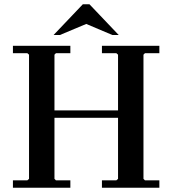

<svg xmlns="http://www.w3.org/2000/svg" viewBox="-20 -886 813 906"><path d="M461 0V-35H529L537 -42V-628L529 -635H461V-670H732V-635H664L657 -628V-42L664 -35H732V0ZM41 0V-35H109L117 -42V-628L109 -635H41V-670H312V-635H244L237 -628V-42L244 -35H312V0ZM210 -330V-365H580V-330ZM510 -721 387 -773 263 -721H233L371 -866H402L540 -721Z"/></svg>

Font: Brygada 1918 SemiBold
Style: Regular
Weight: 600
Designer: Mateusz Machalski | Borys Kosmynka | Przemek Hoffer
Foundry: NIEPODLEGLA 2018
Version: Version 3.006